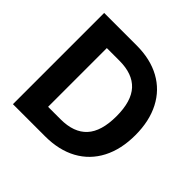

<svg xmlns="http://www.w3.org/2000/svg" viewBox="-176 -880 1052 1052"><g transform="rotate(45 350.5 -353.5)"><path d="M59.6 0V-707H311.5Q417.5 -707 494.6 -664.8Q571.8 -622.6 613 -543Q654.3 -463.4 654.3 -354.5Q654.3 -244.6 612.8 -164.8Q571.3 -85 493.7 -42.5Q416 0 308.6 0ZM302.7 -126Q405.3 -126 456.5 -181.6Q507.8 -237.3 507.8 -354.5Q507.8 -470.7 456.8 -525.9Q405.8 -581.1 303.7 -581.1H206.1V-126Z"/></g></svg>

Font: Pretendard GOV
Style: Bold
Weight: 700
Designer: Base glyphs from Inter by Rasmus Andersson; Hangeul glyphs from Noto Sans CJK(Source Han Sans) by Jang Soo-young and Kan
Foundry: Kil Hyung-jin
Version: Version 1.309